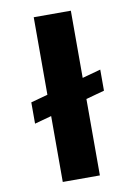

<svg xmlns="http://www.w3.org/2000/svg" viewBox="-85 -806 610 861"><g transform="rotate(-10 220.0 -375.0)"><path d="M299 -444V-750H130V-397L53 -376V-279L130 -300V0H299V-348L383 -371V-467Z"/></g></svg>

Font: Asimov
Style: XWid
Weight: 500
Designer: Google
Version: Version 2.000980; 2014